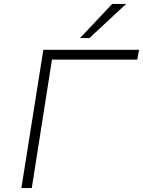

<svg xmlns="http://www.w3.org/2000/svg" viewBox="-20 -959 729 979"><path d="M89 0 201 -705H689L680 -655H245L142 0ZM388 -765 552 -939H623L436 -765Z"/></svg>

Font: Nunito Sans 7pt SemiExpanded ExtraLight
Style: Italic
Weight: 250
Width: 6
Italic angle: -9°
Designer: Vernon Adams
Foundry: Vernon Adams
Version: Version 3.101;gftools[0.9.27]